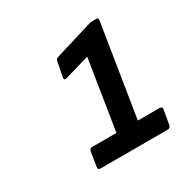

<svg xmlns="http://www.w3.org/2000/svg" viewBox="-106 -868 603 614"><g transform="rotate(-30 195.0 -560.5)"><path d="M98 -350Q86 -350 89 -361L97 -412Q99 -423 108 -423H198L239 -681L150 -655Q137 -650 138 -661L148 -712Q149 -719 151 -722Q153 -725 159 -727L297 -769Q301 -770 304 -770.5Q307 -771 311 -771H325Q333 -771 331 -761L277 -423H357Q368 -423 366 -412L357 -360Q355 -350 345 -350Z"/></g></svg>

Font: Sofia Sans Semi Condensed SemiBold
Style: Italic
Weight: 600
Italic angle: -9°
Version: Version 4.100